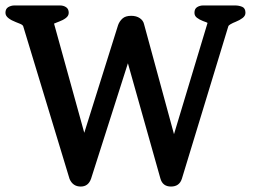

<svg xmlns="http://www.w3.org/2000/svg" viewBox="-33 -684 1008 704"><path d="M728 -600Q728 -601 727 -600.5Q726 -600 726 -601Q723 -603 719 -604Q715 -605 711 -607Q698 -612 689 -619Q680 -626 680 -637Q680 -652 690 -658Q700 -664 712 -664H829Q843 -664 855 -659Q867 -654 867 -637Q867 -626 856.5 -618Q846 -610 831 -604Q826 -602 821.5 -600Q817 -598 812 -595Q805 -591 804 -587L634 -29Q625 0 594 0Q563 0 555 -30L436 -452L301 -29Q291 0 263 0Q234 0 222 -28L52 -588Q50 -593 40 -597Q30 -601 25 -603Q9 -609 -2 -617.5Q-13 -626 -13 -637Q-13 -652 -2.5 -658Q8 -664 20 -664H187Q200 -664 209.5 -657.5Q219 -651 219 -637Q219 -626 208.5 -618Q198 -610 184 -605Q179 -603 175 -601.5Q171 -600 167 -598H165L276 -197L400 -592Q405 -606 416 -616Q427 -626 448 -626Q467 -626 479.5 -617.5Q492 -609 495 -596L605 -192Z"/></svg>

Font: Jura
Style: Bold
Weight: 700
Designer: Ed Merritt
Foundry: Ten by Twenty
Version: Version 1.007